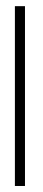

<svg xmlns="http://www.w3.org/2000/svg" viewBox="-20 -618 144 638"><path d="M29.5 0V-597.5H63V0Z"/></svg>

Font: Anybody Condensed ExtraLight
Style: Regular
Weight: 200
Width: 3
Designer: Tyler Finck
Foundry: Etcetera Type Company
Version: Version 1.010; ttfautohint (v1.8.3) -l 8 -r 50 -G 200 -x 14 